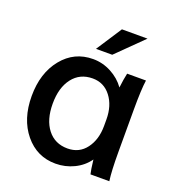

<svg xmlns="http://www.w3.org/2000/svg" viewBox="-129 -799 828 910"><g transform="rotate(20 285.0 -344.0)"><path d="M252 -518Q300 -518 343.5 -495Q387 -472 414 -434Q419 -477 426 -508H521Q514 -460 514 -360V-148Q514 -48 521 0H426Q421 -19 415 -71Q388 -33 344.5 -12Q301 9 252 9Q158 9 97.5 -64.5Q37 -138 37 -254Q37 -370 97 -444Q157 -518 252 -518ZM281 -78Q340 -78 374 -123.5Q408 -169 408 -238V-270Q408 -340 373 -385.5Q338 -431 281 -431Q217 -431 180 -383Q143 -335 143 -254Q143 -173 180 -125.5Q217 -78 281 -78ZM247 -568 331 -697H460L329 -568Z"/></g></svg>

Font: LT Superior Semi-bold
Style: Regular
Weight: 600
Designer: Daniel Lyons
Foundry: LyonsType
Version: Version 1.0